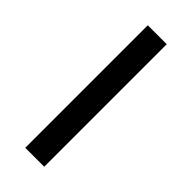

<svg xmlns="http://www.w3.org/2000/svg" viewBox="-185 -566 595 595"><g transform="rotate(45 112.5 -268.5)"><path d="M154 0V-537H71V0Z"/></g></svg>

Font: Noto Sans Lao Looped Condensed
Style: Regular
Weight: 400
Width: 3
Designer: Mark Frömberg, Ben Mitchell
Foundry: The Fontpad Ltd
Version: Version 1.002